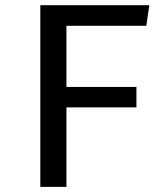

<svg xmlns="http://www.w3.org/2000/svg" viewBox="-20 -727 655 747"><path d="M238.5 -626.7V-388.7H510.8V-309.2H238.5V0H136.9V-706.7H561L549.2 -626.7Z"/></svg>

Font: Fira Code Retina
Style: Regular
Weight: 450
Monospace: yes
Designer: Carrois Corporate, Edenspiekermann AG, Nikita Prokopov
Foundry: Carrois Corporate, Edenspiekermann AG, Nikita Prokopov
Version: Version 6.002